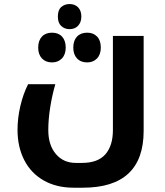

<svg xmlns="http://www.w3.org/2000/svg" viewBox="-20 -669 801 930"><path d="M336.9 240.2Q253.4 240.2 191.7 205.1Q129.9 169.9 97.4 106.2Q64.9 42.5 64.9 -40Q64.9 -96.7 78.6 -155.5Q92.3 -214.4 116.2 -261.2H248Q232.4 -207.5 223.1 -148.7Q213.9 -89.8 213.9 -39.1Q213.9 33.7 250.5 76.9Q287.1 120.1 347.2 120.1H377Q454.1 120.1 490.5 78.4Q526.9 36.6 526.9 -39.1V-495.1H675.8V-35.2Q675.8 240.2 380.9 240.2ZM316.9 -527.8Q293 -527.8 276.6 -543Q260.3 -558.1 260.3 -588.9Q260.3 -620.6 276.6 -635Q293 -649.4 316.9 -649.4Q342.8 -649.4 358.4 -633.3Q374 -617.2 374 -588.9Q374 -561.5 358.6 -544.7Q343.3 -527.8 316.9 -527.8ZM231.9 -366.7Q201.2 -366.7 183.1 -386Q165 -405.3 165 -438.5Q165 -472.2 182.9 -491.5Q200.7 -510.7 231.9 -510.7Q263.2 -510.7 280.8 -491.5Q298.3 -472.2 298.3 -438.5Q298.3 -405.3 280 -386Q261.7 -366.7 231.9 -366.7ZM402.3 -366.7Q371.1 -366.7 353 -386Q335 -405.3 335 -438.5Q335 -472.2 352.8 -491.5Q370.6 -510.7 402.3 -510.7Q432.6 -510.7 450.4 -491.7Q468.3 -472.7 468.3 -438.5Q468.3 -405.3 450 -386Q431.6 -366.7 402.3 -366.7Z"/></svg>

Font: Droid Arabic Kufi
Style: Bold
Weight: 700
Designer: Pascal Zoghbi
Foundry: Irfont.ir
Version: Version 1.00 February 28, 2013, initial release